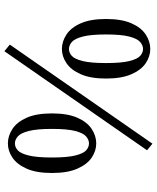

<svg xmlns="http://www.w3.org/2000/svg" viewBox="63 -772 735 901"><g transform="rotate(90 430.5 -321.5)"><path d="M141.7 -451.3Q141.7 -380.5 151.6 -342.5Q161.4 -304.6 177.1 -291.1Q192.9 -277.6 209.8 -277.6Q227.6 -277.6 242.4 -291.1Q257.2 -304.6 266.6 -342.5Q275.9 -380.5 275.9 -451.3Q275.9 -523.2 266.6 -560.7Q257.2 -598.1 242.4 -611.7Q227.6 -625.2 209.8 -625.2Q192.9 -625.2 177.1 -611.7Q161.4 -598.2 151.6 -560.7Q141.7 -523.2 141.7 -451.3ZM209.8 -659.2Q245 -659.2 276.7 -637.7Q308.5 -616.1 328.5 -570.2Q348.6 -524.2 348.6 -451.3Q348.6 -379.5 328.5 -333.5Q308.5 -287.6 276.7 -266.1Q245 -244.5 209.8 -244.5Q174.5 -244.5 141.8 -266.1Q109.2 -287.6 89.1 -333.5Q69.1 -379.5 69.1 -451.3Q69.1 -524.2 89.1 -570.2Q109.2 -616.1 141.8 -637.7Q174.5 -659.2 209.8 -659.2ZM584.9 -197.8Q584.9 -126.9 594.7 -89Q604.5 -51 620.3 -37.5Q636.1 -24 652.9 -24Q670.7 -24 685.6 -37.5Q700.4 -51 709.7 -89Q719.1 -126.9 719.1 -197.8Q719.1 -269.7 709.7 -307.1Q700.4 -344.6 685.6 -358.1Q670.7 -371.6 652.9 -371.6Q636.1 -371.6 620.3 -358.1Q604.5 -344.6 594.7 -307.1Q584.9 -269.7 584.9 -197.8ZM652.9 -405.6Q688.2 -405.6 719.9 -384.1Q751.6 -362.6 771.7 -316.6Q791.8 -270.7 791.8 -197.8Q791.8 -125 771.7 -79.5Q751.6 -34 719.9 -12.5Q688.2 9 652.9 9Q617.6 9 585 -12.5Q552.3 -34 532.3 -79.5Q512.2 -125 512.2 -197.8Q512.2 -270.7 532.3 -316.6Q552.3 -362.6 585 -384.1Q617.6 -405.6 652.9 -405.6ZM220.3 25.4 189.3 0 654.3 -669.4 685.2 -644Z"/></g></svg>

Font: Adobe Variable Font Prototype
Style: Regular
Weight: 389
Designer: Frank Grießhammer
Foundry: Adobe
Version: Version 1.004;hotconv 1.0.113;makeotfexe 2.5.65598